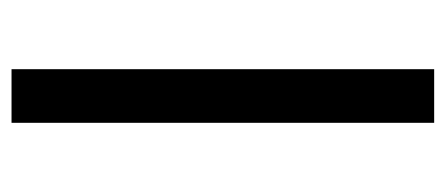

<svg xmlns="http://www.w3.org/2000/svg" viewBox="-240 -533 773 333"><g transform="rotate(90 146.5 -366.5)"><path d="M100 0H193V-733H100Z"/></g></svg>

Font: Noto Sans CJK SC Regular
Style: Regular
Weight: 400
Designer: Ryoko NISHIZUKA (kana & ideographs); Paul D. Hunt (Latin, Greek & Cyrillic); Wenlong ZHANG (bopomofo); Sandoll Communica
Foundry: Adobe Systems Incorporated
Version: Version 1.004;PS 1.004;hotconv 1.0.82;makeotf.lib2.5.63406